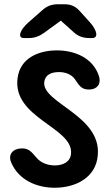

<svg xmlns="http://www.w3.org/2000/svg" viewBox="-20 -835 514 903"><path d="M81 -137C41 -136 16 -109 33 -70C68 12 153 48 237 48C335 48 432 1 440 -106C456 -292 179 -350 188 -448C192 -484 221 -496 258 -496C288 -496 316 -485 332 -463C352 -433 363 -414 397 -414H400C434 -414 458 -438 445 -478C417 -563 331 -598 248 -598C161 -598 76 -562 63 -470C35 -279 326 -237 314 -112C311 -74 277 -57 238 -57C203 -57 171 -70 151 -94C128 -121 115 -138 81 -137ZM92 -656H114C143 -656 164 -664 188 -681L266 -738L326 -684C348 -664 371 -656 401 -656H414C443 -656 438 -691 403 -730L356 -782C335 -806 313 -815 282 -815H253C223 -815 201 -807 179 -787L114 -730C73 -694 61 -656 92 -656Z"/></svg>

Font: 寒蝉团圆体 Round
Style: Regular
Weight: 500
Designer: 寒蝉字型
Version: Version 2.700;Glyphs 3.1.1 (3135)